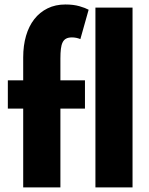

<svg xmlns="http://www.w3.org/2000/svg" viewBox="-20 -815 650 835"><path d="M80.9 0V-342.7H14.1V-465.5H80.9V-565.5Q80.9 -616.8 93.2 -659.1Q105.5 -701.4 129.1 -731.6Q152.7 -761.8 186.8 -778.6Q220.9 -795.5 264.5 -795.5Q299.5 -795.5 325.5 -788Q351.4 -780.5 365.5 -772.7L329.5 -645Q311.8 -652.3 292.7 -652.3Q277.3 -652.3 267.5 -647Q257.7 -641.8 252.3 -630.7Q246.8 -619.5 244.8 -602.3Q242.7 -585 242.7 -560.9V-465.5H349.5V-342.7H242.7V0ZM395 0V-781.8H556.4V0Z"/></svg>

Font: Spartan ExtBd
Style: Regular
Weight: 800
Designer: Matt Bailey, Mirko Velimirovic
Foundry: Matt Bailey
Version: Version 1.005